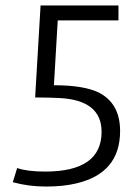

<svg xmlns="http://www.w3.org/2000/svg" viewBox="-20 -682 515 705"><path d="M146 -52Q353 -52 353 -198Q353 -314 199 -322Q158 -324 120 -324H109L129 -662H415V-607H192L178 -369Q288 -369 343 -342Q421 -302 421 -201Q421 -47 262 -9Q213 3 149 3Q85 3 27 -13L43 -65Q80 -52 146 -52Z"/></svg>

Font: Antic
Style: Regular
Weight: 400
Designer: Santiago Orozco
Foundry: Typemade
Version: Version 1.0012